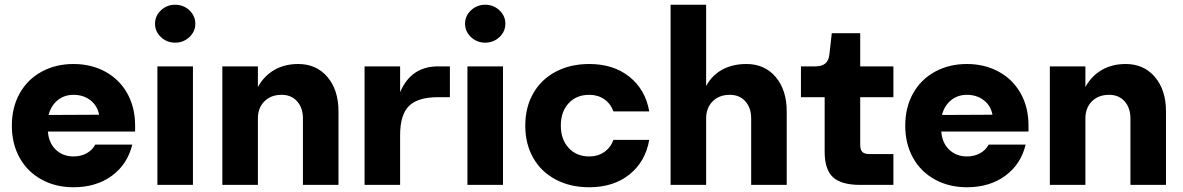

<svg xmlns="http://www.w3.org/2000/svg" viewBox="-20 -780 4989 810"><path d="M290 -510Q365 -510 424.5 -477.5Q484 -445 517 -386Q550 -327 550 -250V-225H182Q186 -176 216 -148Q246 -120 290 -120Q321 -120 345 -133Q369 -146 382 -170H538Q518 -87 452 -38.5Q386 10 290 10Q215 10 155.5 -22.5Q96 -55 63 -114Q30 -173 30 -250Q30 -327 63 -386Q96 -445 155.5 -477.5Q215 -510 290 -510ZM398 -296Q391 -334 361.5 -357Q332 -380 290 -380Q251 -380 223 -357Q195 -334 185 -295Z M794 -500V0H644V-500ZM804 -680Q804 -647 779 -623.5Q754 -600 719 -600Q684 -600 659 -623.5Q634 -647 634 -680Q634 -713 659 -736.5Q684 -760 719 -760Q754 -760 779 -736.5Q804 -713 804 -680Z M918 -500H1068V-413Q1094 -460 1137.5 -485Q1181 -510 1238 -510Q1315 -510 1361.5 -455Q1408 -400 1408 -310V0H1258V-280Q1258 -325 1233.5 -352.5Q1209 -380 1168 -380Q1123 -380 1095.5 -352.5Q1068 -325 1068 -280V0H918Z M1518 -500H1668V-391Q1714 -500 1828 -500H1878V-370H1828Q1743 -370 1705.5 -333Q1668 -296 1668 -210V0H1518Z M2102 -500V0H1952V-500ZM2112 -680Q2112 -647 2087 -623.5Q2062 -600 2027 -600Q1992 -600 1967 -623.5Q1942 -647 1942 -680Q1942 -713 1967 -736.5Q1992 -760 2027 -760Q2062 -760 2087 -736.5Q2112 -713 2112 -680Z M2466 10Q2386 10 2324.5 -22.5Q2263 -55 2229.5 -114Q2196 -173 2196 -250Q2196 -327 2229.5 -386Q2263 -445 2324.5 -477.5Q2386 -510 2466 -510Q2568 -510 2635.5 -456Q2703 -402 2719 -310H2568Q2556 -343 2529 -361.5Q2502 -380 2466 -380Q2412 -380 2379 -344.5Q2346 -309 2346 -250Q2346 -192 2379 -156Q2412 -120 2466 -120Q2502 -120 2529 -138.5Q2556 -157 2568 -190H2719Q2703 -98 2635.5 -44Q2568 10 2466 10Z M2809 -760H2959V-417Q2984 -463 3027.5 -486.5Q3071 -510 3129 -510Q3206 -510 3252.5 -455Q3299 -400 3299 -310V0H3149V-280Q3149 -325 3124.5 -352.5Q3100 -380 3059 -380Q3014 -380 2986.5 -352.5Q2959 -325 2959 -280V0H2809Z M3459 -140V-370H3359V-500H3419Q3447 -500 3461.5 -512Q3476 -524 3479 -550L3489 -640H3609V-500H3749V-370H3609V-170Q3609 -148 3618 -139Q3627 -130 3649 -130H3749V0H3609Q3529 0 3494 -32.5Q3459 -65 3459 -140Z M4059 -510Q4134 -510 4193.5 -477.5Q4253 -445 4286 -386Q4319 -327 4319 -250V-225H3951Q3955 -176 3985 -148Q4015 -120 4059 -120Q4090 -120 4114 -133Q4138 -146 4151 -170H4307Q4287 -87 4221 -38.5Q4155 10 4059 10Q3984 10 3924.5 -22.5Q3865 -55 3832 -114Q3799 -173 3799 -250Q3799 -327 3832 -386Q3865 -445 3924.5 -477.5Q3984 -510 4059 -510ZM4167 -296Q4160 -334 4130.5 -357Q4101 -380 4059 -380Q4020 -380 3992 -357Q3964 -334 3954 -295Z M4409 -500H4559V-413Q4585 -460 4628.5 -485Q4672 -510 4729 -510Q4806 -510 4852.5 -455Q4899 -400 4899 -310V0H4749V-280Q4749 -325 4724.5 -352.5Q4700 -380 4659 -380Q4614 -380 4586.5 -352.5Q4559 -325 4559 -280V0H4409Z"/></svg>

Font: Goli Bold
Style: Regular
Weight: 700
Designer: jaikishan Patel
Foundry: MagicType
Version: Version 1.000